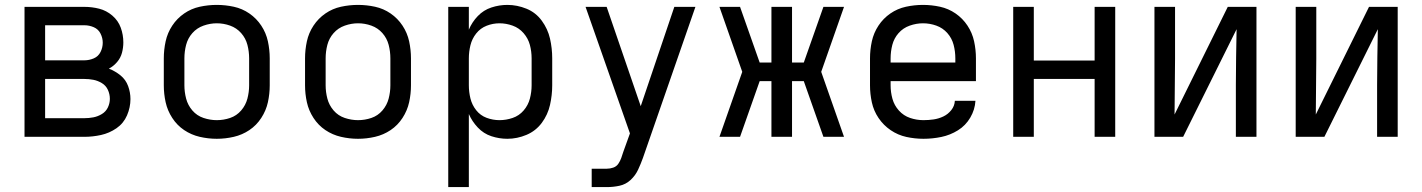

<svg xmlns="http://www.w3.org/2000/svg" viewBox="-20 -558 5800 783"><path d="M80 0H324Q358 0 392 -7.5Q426 -15 455 -35Q484 -55 498 -87.5Q512 -120 512 -154Q512 -181 502.5 -207Q493 -233 471.5 -250.5Q450 -268 424 -278Q443 -288 457.5 -305Q472 -322 477.5 -343Q483 -364 483 -385Q483 -416 472.5 -445Q462 -474 438 -494.5Q414 -515 384.5 -522.5Q355 -530 324 -530H80ZM324 -312H164V-455H324Q344 -455 362.5 -447Q381 -439 390 -421Q399 -403 399 -384Q399 -364 390 -346Q381 -328 362.5 -320Q344 -312 324 -312ZM164 -76V-236H324Q343 -236 361 -232.5Q379 -229 395.5 -219Q412 -209 420 -191.5Q428 -174 428 -155Q428 -137 420 -120Q412 -103 395.5 -93Q379 -83 361 -79.5Q343 -76 324 -76Z M864 8Q899 8 933.5 0Q968 -8 997 -27.5Q1026 -47 1045.5 -77Q1065 -107 1072.5 -141Q1080 -175 1080 -210V-320Q1080 -355 1072.5 -389.5Q1065 -424 1045.5 -453.5Q1026 -483 997 -503Q968 -523 933.5 -530.5Q899 -538 864 -538Q829 -538 794.5 -530.5Q760 -523 731 -503Q702 -483 682.5 -453.5Q663 -424 655.5 -389.5Q648 -355 648 -320V-210Q648 -175 655.5 -141Q663 -107 682.5 -77Q702 -47 731 -27.5Q760 -8 794.5 0Q829 8 864 8ZM864 -68Q837 -68 810 -77Q783 -86 764.5 -107.5Q746 -129 739 -156Q732 -183 732 -210V-320Q732 -348 739 -375Q746 -402 764.5 -423Q783 -444 810 -453.5Q837 -463 864 -463Q892 -463 918.5 -453.5Q945 -444 963.5 -423Q982 -402 989 -375Q996 -348 996 -320V-210Q996 -183 989 -156Q982 -129 963.5 -107.5Q945 -86 918.5 -77Q892 -68 864 -68Z M1440 8Q1475 8 1509.5 0Q1544 -8 1573 -27.5Q1602 -47 1621.5 -77Q1641 -107 1648.5 -141Q1656 -175 1656 -210V-320Q1656 -355 1648.5 -389.5Q1641 -424 1621.5 -453.5Q1602 -483 1573 -503Q1544 -523 1509.5 -530.5Q1475 -538 1440 -538Q1405 -538 1370.5 -530.5Q1336 -523 1307 -503Q1278 -483 1258.5 -453.5Q1239 -424 1231.5 -389.5Q1224 -355 1224 -320V-210Q1224 -175 1231.5 -141Q1239 -107 1258.5 -77Q1278 -47 1307 -27.5Q1336 -8 1370.5 0Q1405 8 1440 8ZM1440 -68Q1413 -68 1386 -77Q1359 -86 1340.5 -107.5Q1322 -129 1315 -156Q1308 -183 1308 -210V-320Q1308 -348 1315 -375Q1322 -402 1340.5 -423Q1359 -444 1386 -453.5Q1413 -463 1440 -463Q1468 -463 1494.5 -453.5Q1521 -444 1539.5 -423Q1558 -402 1565 -375Q1572 -348 1572 -320V-210Q1572 -183 1565 -156Q1558 -129 1539.5 -107.5Q1521 -86 1494.5 -77Q1468 -68 1440 -68Z M1808 205H1892V-93Q1905 -63 1928.5 -38Q1952 -13 1984 -2.5Q2016 8 2049 8Q2089 8 2127 -8Q2165 -24 2189.5 -57Q2214 -90 2223 -130Q2232 -170 2232 -210V-320Q2232 -361 2223 -400.5Q2214 -440 2189.5 -473.5Q2165 -507 2127 -522.5Q2089 -538 2049 -538Q2016 -538 1984 -527.5Q1952 -517 1928.5 -492.5Q1905 -468 1892 -437V-530H1808ZM2017 -68Q1990 -68 1964.5 -77.5Q1939 -87 1922 -108.5Q1905 -130 1898.5 -156.5Q1892 -183 1892 -210V-320Q1892 -347 1898.5 -373.5Q1905 -400 1922 -421.5Q1939 -443 1964.5 -453Q1990 -463 2017 -463Q2044 -463 2070.5 -453.5Q2097 -444 2115.5 -422.5Q2134 -401 2141 -374.5Q2148 -348 2148 -320V-210Q2148 -183 2141 -156Q2134 -129 2115.5 -107.5Q2097 -86 2070.5 -77Q2044 -68 2017 -68Z M2393 205H2455Q2481 205 2506.5 199.5Q2532 194 2551.5 176Q2571 158 2582 134.5Q2593 111 2602 86L2816 -530H2730L2593 -125L2454 -530H2368L2549 -14L2522 61Q2518 74 2513.5 86.5Q2509 99 2501.5 110Q2494 121 2481 125.5Q2468 130 2455 130H2393Z M2914 0H2998L3078 -227H3126V0H3210V-227H3258L3338 0H3422L3329 -265L3422 -530H3338L3258 -303H3210V-530H3126V-303H3078L2998 -530H2914L3007 -265Z M3746 8Q3783 8 3819 0.5Q3855 -7 3886.5 -26.5Q3918 -46 3937 -78.5Q3956 -111 3958 -147H3874Q3873 -126 3859.5 -109Q3846 -92 3827 -83Q3808 -74 3787.5 -71Q3767 -68 3746 -68Q3718 -68 3691.5 -77Q3665 -86 3646 -107Q3627 -128 3619.5 -155Q3612 -182 3612 -210V-227H3960V-320Q3960 -355 3952.5 -389.5Q3945 -424 3925.5 -453.5Q3906 -483 3877 -503Q3848 -523 3813.5 -530.5Q3779 -538 3744 -538Q3709 -538 3674.5 -530.5Q3640 -523 3611 -503Q3582 -483 3562.5 -453.5Q3543 -424 3535.5 -389.5Q3528 -355 3528 -320V-210Q3528 -175 3535.5 -140.5Q3543 -106 3563 -76.5Q3583 -47 3612.5 -27Q3642 -7 3676.5 0.5Q3711 8 3746 8ZM3612 -303V-320Q3612 -348 3619 -375Q3626 -402 3644.5 -423Q3663 -444 3690 -453.5Q3717 -463 3744 -463Q3772 -463 3798.5 -453.5Q3825 -444 3843.5 -423Q3862 -402 3869 -375Q3876 -348 3876 -320V-303Z M4112 0H4196V-236H4444V0H4528V-530H4444V-311H4196V-530H4112Z M4688 0H4805L5023 -439Q5022 -382 5021 -325.5Q5020 -269 5020 -212V0H5104V-530H4987L4770 -91Q4770 -148 4771 -204.5Q4772 -261 4772 -318V-530H4688Z M5264 0H5381L5599 -439Q5598 -382 5597 -325.5Q5596 -269 5596 -212V0H5680V-530H5563L5346 -91Q5346 -148 5347 -204.5Q5348 -261 5348 -318V-530H5264Z"/></svg>

Font: Iosevka SS01 Extended
Style: Regular
Weight: 400
Width: 7
Monospace: yes
Designer: Belleve Invis
Foundry: Belleve Invis
Version: Version 3.4.7; ttfautohint (v1.8.3)